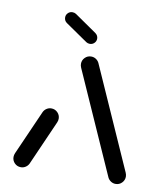

<svg xmlns="http://www.w3.org/2000/svg" viewBox="-79 -756 703 821"><g transform="rotate(10 272.5 -345.5)"><path d="M66.7 0Q50.7 0 39.6 -11.1Q28.5 -22.2 28.5 -38.1Q28.5 -46.3 32.2 -54.8L117.8 -248.5Q122.6 -258.5 131.9 -264.4Q141.1 -270.4 152.2 -270.4Q168.1 -270.4 179.3 -259.1Q190.4 -247.8 190.4 -232.2Q190.4 -223.7 186.7 -215.6L101.1 -21.5Q96.3 -11.9 87 -5.9Q77.8 0 66.7 0ZM516.3 -38.1Q516.3 -22.6 505.2 -11.3Q494.1 0 478.1 0Q467 0 457.8 -5.9Q448.5 -11.9 443.7 -21.5L247 -463.7Q243.3 -472.2 243.3 -480.4Q243.3 -495.9 254.4 -507.2Q265.6 -518.5 281.5 -518.5Q292.6 -518.5 301.9 -512.6Q311.1 -506.7 315.9 -497L512.6 -54.8Q516.3 -46.3 516.3 -38.1ZM142.2 -664.1Q142.2 -675.2 150.2 -683.1Q158.1 -691.1 169.6 -691.1Q178.5 -691.1 185.2 -686.7L281.1 -620.4Q293 -611.5 293 -597.8Q293 -586.7 285 -578.7Q277 -570.7 265.6 -570.7Q256.7 -570.7 250 -575.2L153.7 -641.5Q142.2 -650 142.2 -664.1Z"/></g></svg>

Font: 26F Galaxy Hebrew
Style: Bold
Weight: 700
Designer: C₂₉H₂₅N₃O₅
Version: Version 1.000